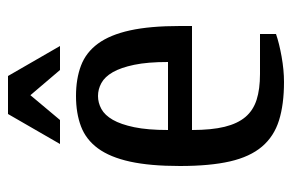

<svg xmlns="http://www.w3.org/2000/svg" viewBox="-145 -575 730 480"><g transform="rotate(-90 220.0 -335.0)"><path d="M395 -220H135Q135 -171 143 -138.5Q151 -106 167.5 -86.5Q184 -67 210.5 -58.5Q237 -50 275 -50H375V-10Q352 -2 318.5 4Q285 10 255 10Q199 10 159 -2.5Q119 -15 93.5 -45Q68 -75 56.5 -125Q45 -175 45 -250Q45 -325 56 -375Q67 -425 89 -455Q111 -485 144 -497.5Q177 -510 220 -510Q263 -510 296 -497.5Q329 -485 351 -455Q373 -425 384 -375Q395 -325 395 -250ZM305 -280Q305 -331 298 -364.5Q291 -398 279.5 -418Q268 -438 252.5 -446.5Q237 -455 220 -455Q203 -455 187.5 -446.5Q172 -438 160.5 -418Q149 -398 142 -364.5Q135 -331 135 -280ZM100 -550 175 -680H270L345 -550H285L222 -624L160 -550Z"/></g></svg>

Font: Cuprum
Style: Regular
Weight: 400
Designer: Jovanny Lemonad
Foundry: Jovanny Lemonad
Version: Version 1.002